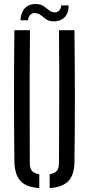

<svg xmlns="http://www.w3.org/2000/svg" viewBox="-20 -954 454 980"><path d="M53.5 -129Q51.5 -298 51.5 -464.5Q51.5 -631 53.5 -800H133Q132 -687.5 131.5 -574.5Q131 -461.5 131.5 -348.5Q132 -235.5 132 -123Q132 -95.5 142.8 -82.2Q153.5 -69 180.5 -64.5V6Q113.5 1.5 84.2 -30.5Q55 -62.5 53.5 -129ZM233.5 6V-64.5Q260 -69 270.5 -82.5Q281 -96 281 -123Q281.5 -235.5 282 -348.5Q282.5 -461.5 282.5 -574.5Q282.5 -687.5 281 -800H360Q362 -631 362.2 -464.5Q362.5 -298 360 -129Q359.5 -62.5 329.8 -30.5Q300 1.5 233.5 6ZM292 -926.5H330.5Q330 -884.5 307.8 -864Q285.5 -843.5 250 -845Q229 -846.5 216 -855.5Q203 -864.5 192 -874Q181 -883.5 166 -886.5Q149.5 -890 137.5 -881Q125.5 -872 122.5 -850.5H84Q88 -896.5 111.5 -916.5Q135 -936.5 172 -933Q186.5 -931.5 197 -925.8Q207.5 -920 216 -912.8Q224.5 -905.5 233.2 -899.5Q242 -893.5 253 -891.5Q271.5 -888.5 281.5 -899.8Q291.5 -911 292 -926.5Z"/></svg>

Font: Big Shoulders Stencil Text Thin
Style: Regular
Weight: 400
Version: Version 2.001